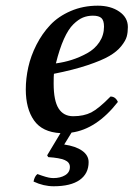

<svg xmlns="http://www.w3.org/2000/svg" viewBox="-20 -459 470 676"><path d="M346.2 -365.2Q346.2 -386.7 337.2 -395.3Q328.1 -403.8 307.1 -403.8Q288.1 -403.8 272 -397.2Q255.9 -390.6 238.3 -373.5Q220.7 -356.4 205.1 -321.8Q189.5 -287.1 176.8 -235.8Q206.1 -239.7 232.9 -248.3Q259.8 -256.8 286.6 -271.5Q313.5 -286.1 329.8 -310.5Q346.2 -335 346.2 -365.2ZM146 87.9 192.9 9.8Q128.9 6.3 99.9 -34.9Q70.8 -76.2 70.8 -144Q70.8 -182.6 79.6 -222.4Q88.4 -262.2 108.4 -301.5Q128.4 -340.8 157 -371.1Q185.5 -401.4 229 -420.2Q272.5 -439 324.2 -439Q369.6 -439 399.9 -418.2Q430.2 -397.5 430.2 -363.8Q430.2 -345.2 426.3 -330.6Q422.4 -315.9 407 -296.6Q391.6 -277.3 364.7 -261.7Q337.9 -246.1 288.3 -229.5Q238.8 -212.9 169.9 -199.2Q168.9 -191.4 168.9 -165Q168.9 -104.5 186.3 -77.1Q203.6 -49.8 237.8 -49.8Q274.9 -49.8 301.3 -63.2Q327.6 -76.7 369.1 -119.1Q386.7 -119.1 395 -100.1Q320.3 -4.4 231.9 7.8L206.1 49.8Q246.6 55.7 269.3 71.8Q292 87.9 292 111.8Q292 152.3 260.5 174.6Q229 196.8 168.9 196.8Q133.3 196.8 98.1 180.2Q101.6 161.6 111.8 153.8Q146 166.5 159.7 167.5Q163.6 168 168 168Q192.4 168 209.2 158Q226.1 147.9 226.1 128.9Q226.1 112.3 207.8 104.5Q189.5 96.7 149.9 94.2Z"/></svg>

Font: Common Serif Medium
Style: Italic
Weight: 500
Italic angle: -12°
Designer: Philipp H. Poll, Khaled Hosny
Foundry: Stefan Peev, Context Ltd.
Version: Version 1.026